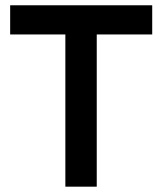

<svg xmlns="http://www.w3.org/2000/svg" viewBox="-20 -700 608 720"><path d="M225.1 0V-570.8H18.1V-680.2H550.8V-570.8H342.8V0Z"/></svg>

Font: TASA Orbiter Display SemiBold
Style: Regular
Weight: 600
Designer: Weizhong Zhang
Version: Version 1.000;Glyphs 3.1.2 (3151)